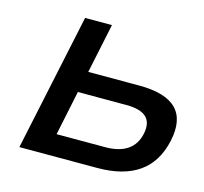

<svg xmlns="http://www.w3.org/2000/svg" viewBox="-80 -588 719 677"><g transform="rotate(15 280.0 -250.0)"><path d="M45 0H329C457 0 532 -53 555 -160C578 -266 525 -319 397 -319H211L249 -500H151ZM160 -78 194 -241H371C440 -241 468 -214 457 -160C446 -106 406 -78 337 -78Z"/></g></svg>

Font: LT Wave
Style: Italic
Weight: 400
Designer: Daniel Lyons
Version: Version 2.5 (Glyphs App)